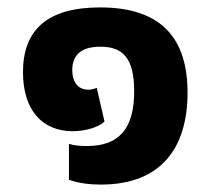

<svg xmlns="http://www.w3.org/2000/svg" viewBox="-20 -485 573 518"><path d="M252 13C419 13 486 -91 486 -235C486 -378 419 -465 250 -465C107 -465 42 -404 42 -290C42 -188 94 -131 176 -131C209 -131 245 -141 262 -157L241 -248C234 -245 226 -243 218 -243C192 -243 175 -262 175 -296C175 -339 202 -359 251 -359C310 -359 342 -330 342 -239C342 -136 300 -91 214 -91C195 -91 177 -93 166 -97V0C191 9 221 13 252 13Z"/></svg>

Font: Noto Sans Thai UI
Style: Bold
Weight: 700
Designer: Monotype Design Team
Foundry: Monotype Imaging Inc.
Version: Version 2.000